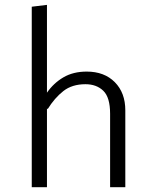

<svg xmlns="http://www.w3.org/2000/svg" viewBox="-20 -783 655 803"><path d="M112.8 0V-754.9L176.4 -762.6V-395.4Q204.1 -435.4 245.1 -459.5Q286.2 -483.6 342.6 -483.6Q416.4 -483.6 460.3 -439.2Q504.1 -394.9 504.1 -321.5V0H440.5V-307.2Q440.5 -375.9 412.1 -403.3Q383.6 -430.8 337.4 -430.8Q281.5 -430.8 244.9 -402.1Q208.2 -373.3 179 -326.2L176.4 -330.3V0Z"/></svg>

Font: Fira Code Light
Style: Regular
Weight: 300
Monospace: yes
Designer: Carrois Corporate, Edenspiekermann AG, Nikita Prokopov
Foundry: Carrois Corporate, Edenspiekermann AG, Nikita Prokopov
Version: Version 6.000; ttfautohint (v1.8.2) -l 8 -r 50 -G 200 -x 14 